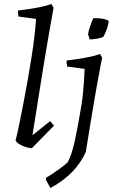

<svg xmlns="http://www.w3.org/2000/svg" viewBox="-20 -732 566 964"><path d="M140 12Q130 12 113.5 7.5Q97 3 81.5 -5.5Q66 -14 58 -26Q67 -61 77 -109.5Q87 -158 98 -215.5Q109 -273 119.5 -332.5Q130 -392 139 -449Q148 -506 153.5 -554.5Q159 -603 161 -637L73 -649Q70 -661 70 -679Q94 -682 125 -686.5Q156 -691 186.5 -697.5Q217 -704 238 -712L249 -693Q240 -644 228.5 -578.5Q217 -513 205 -440Q193 -367 181.5 -295Q170 -223 160 -160Q150 -97 143 -53L232 -124L251 -101ZM233 212Q227 201 221.5 190.5Q216 180 210 170L213 159Q228 151 246.5 138.5Q265 126 284 112Q303 98 319 84Q339 50 355.5 -24.5Q372 -99 388 -199Q394 -235 397 -267.5Q400 -300 402 -329.5Q404 -359 405 -386L317 -398Q316 -404 315 -412.5Q314 -421 314 -428Q338 -431 369 -435.5Q400 -440 430.5 -446.5Q461 -453 482 -461L493 -442Q489 -425 485 -403.5Q481 -382 476 -354.5Q471 -327 464.5 -291Q458 -255 450 -208Q442 -161 432.5 -102.5Q423 -44 411 30Q402 51 389.5 71Q377 91 361 110.5Q345 130 325 148Q305 166 282 182Q259 198 233 212ZM430 -534Q429 -538 427.5 -542.5Q426 -547 425 -551Q424 -555 422 -559Q425 -578 430.5 -594.5Q436 -611 441 -623.5Q446 -636 449 -641Q472 -641 487.5 -639Q503 -637 512.5 -633.5Q522 -630 526 -627Q522 -598 512 -574.5Q502 -551 498 -546Q495 -545 490 -543.5Q485 -542 477 -540Q467 -537 455.5 -536Q444 -535 430 -534Z"/></svg>

Font: Labrada
Style: Italic
Weight: 400
Italic angle: -7°
Designer: Mercedes Jáuregui
Foundry: Omnibus-Type Team
Version: Version 1.000